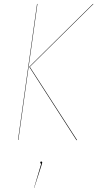

<svg xmlns="http://www.w3.org/2000/svg" viewBox="-20 -700 487 959"><path d="M69.8 -1 165 -680.2H167L71.8 -1ZM361.8 0 126 -366.2 443.8 -680.2H446.8L128.9 -366.2L365.2 0ZM190.9 111.8Q190.9 114.3 189 120.1L150.9 238.8H149.9L186 117.2Q181.2 117.2 181.2 111.8Q181.2 106.9 186 106.9Q190.9 106.9 190.9 111.8Z"/></svg>

Font: Fira Sans Compressed Two
Style: Italic
Weight: 100
Width: 3
Italic angle: -8°
Designer: Carrois Corporate & Edenspiekermann AG
Foundry: Carrois Corporate GbR & Edenspiekermann AG
Version: Version 4.203;PS 004.203;hotconv 1.0.88;makeotf.lib2.5.64775